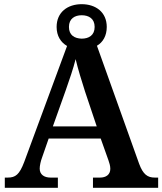

<svg xmlns="http://www.w3.org/2000/svg" viewBox="-20 -899 777 919"><path d="M3 0H257V-49H222C192 -49 170 -63 170 -92C170 -106 175 -128 181 -144L213 -236H462L499 -132C503 -120 508 -106 508 -91C508 -62 486 -49 459 -49H425V0H737V-49H721C686 -49 665 -64 646 -115L444 -680C473 -697 491 -728 491 -770C491 -841 438 -879 371 -879C304 -879 251 -841 251 -770C251 -727 271 -696 301 -679L96 -124C73 -63 54 -49 17 -49H3ZM371 -714C336 -715 310 -731 310 -770C310 -810 338 -826 371 -826C405 -826 433 -810 433 -770C433 -730 405 -714 371 -714ZM233 -294 295 -468C313 -519 331 -572 342 -616C353 -569 371 -511 387 -461L443 -294Z"/></svg>

Font: Noto Serif Oriya SemiBold
Style: Regular
Weight: 600
Designer: David Williams
Foundry: Google LLC, David Williams
Version: Version 1.051